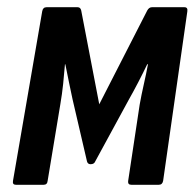

<svg xmlns="http://www.w3.org/2000/svg" viewBox="-20 -512 543 532"><path d="M24 0Q14 0 16 -11L97 -481Q99 -492 109 -492H195Q203 -492 205 -483L255 -223L388 -483Q393 -492 401 -492H491Q501 -492 499 -480L432 -11Q430 0 420 0H344Q334 0 335 -10L367 -222Q372 -250 378.5 -278.5Q385 -307 390 -334H388Q376 -309 363 -284Q350 -259 337 -236L244 -65Q241 -57 231 -57Q223 -57 221 -65L181 -237Q176 -259 171 -284.5Q166 -310 161 -334H160Q158 -308 155 -279.5Q152 -251 147 -222L112 -11Q111 0 101 0Z"/></svg>

Font: Sofia Sans Condensed
Style: Bold Italic
Weight: 700
Italic angle: -9°
Version: Version 4.100